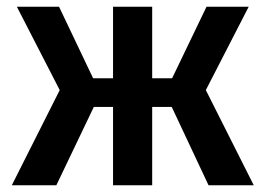

<svg xmlns="http://www.w3.org/2000/svg" viewBox="-20 -549 787 569"><path d="M590 -282 732 0H598L489 -232H431V0H315V-232H258L147 0H15L157 -282L30 -529H155L256 -317H315V-529H431V-317H490L592 -529H717Z"/></svg>

Font: Fira Sans Medium
Style: Regular
Weight: 500
Designer: bBox Type GmbH & Carrois Corporate GbR & Edenspiekermann AG
Foundry: bBox Type GmbH & Carrois Corporate GbR & Edenspiekermann AG
Version: Version 4.301